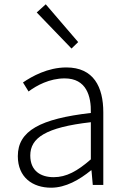

<svg xmlns="http://www.w3.org/2000/svg" viewBox="-20 -861 587 894"><path d="M218 13C286 13 350 -24 404 -68H406L412 0H461V-338C461 -456 416 -547 289 -547C202 -547 128 -505 87 -477L113 -435C150 -463 211 -496 281 -496C382 -496 405 -414 403 -335C168 -308 63 -252 63 -134C63 -35 132 13 218 13ZM230 -36C171 -36 121 -64 121 -137C121 -219 193 -268 403 -292V-119C340 -64 289 -36 230 -36ZM313 -635 344 -665 193 -841 151 -803Z"/></svg>

Font: Noto Sans T Chinese Light
Style: Regular
Weight: 300
Designer: Ryoko NISHIZUKA (kana & ideographs); Paul D. Hunt (Latin, Greek & Cyrillic); Wenlong ZHANG (bopomofo); Sandoll Communica
Foundry: Adobe Systems Incorporated
Version: Version 1.000;PS 1;hotconv 1.0.78;makeotf.lib2.5.61930